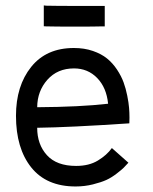

<svg xmlns="http://www.w3.org/2000/svg" viewBox="-20 -673 558 698"><path d="M360.8 -651.4V-577.1H352.5Q324.2 -576.2 253.9 -576.2Q181.2 -576.2 147.9 -577.1L139.2 -577.6V-653.3L148.4 -652.3Q180.2 -651.4 272.5 -651.4Q272.5 -651.4 352.5 -651.4ZM115.2 -283.2Q271 -284.2 373 -295.9Q367.2 -354.5 333.3 -389.4Q299.3 -424.3 249 -424.3Q189 -424.3 152.3 -383.1Q115.7 -341.8 115.2 -283.2ZM248.5 -498.5Q286.6 -498.5 317.6 -487.8Q348.6 -477.1 369.1 -460.4Q389.6 -443.8 405.3 -420.2Q420.9 -396.5 429.2 -373.8Q437.5 -351.1 442.6 -325.2Q447.8 -299.3 449.2 -281.2Q450.7 -263.2 450.7 -245.6Q450.7 -228.5 450.2 -224.6Q231.9 -210 115.2 -208.5Q115.2 -147.9 150.6 -108.9Q186 -69.8 256.8 -69.8Q303.7 -69.8 335.9 -89.4Q368.2 -108.9 386.7 -134.8L446.8 -81.5Q436 -69.8 429.9 -63.5Q423.8 -57.1 404.5 -42.2Q385.3 -27.3 366.7 -18.8Q348.1 -10.3 317.9 -2.7Q287.6 4.9 254.9 4.9Q148.9 4.9 93.5 -64.5Q38.1 -133.8 38.1 -252Q38.1 -360.8 93.3 -429.7Q148.4 -498.5 248.5 -498.5Z"/></svg>

Font: FantasqueSansM Nerd Font
Style: Regular
Weight: 400
Monospace: yes
Designer: Jany Belluz
Version: Version 1.8.0 ; ttfautohint (v1.8.2);Nerd Fonts 3.4.0